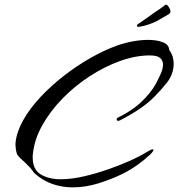

<svg xmlns="http://www.w3.org/2000/svg" viewBox="-20 -776 769 828"><path d="M293 32Q250 32 209 18.5Q168 5 132 -26Q125 -32 118.5 -42Q112 -52 101 -62Q90 -74 77 -85Q64 -96 55 -108Q51 -115 48.5 -131.5Q46 -148 47 -161Q52 -208 80.5 -258.5Q109 -309 154.5 -357.5Q200 -406 256 -449.5Q312 -493 372 -527Q432 -561 489 -581Q521 -592 555 -598Q589 -604 619 -604Q657 -604 683 -593.5Q709 -583 710 -560Q729 -535 729 -501Q729 -458 701 -421Q673 -386 646 -359Q619 -332 585 -308.5Q551 -285 501 -259Q496 -255 490 -255Q483 -255 483 -261Q483 -264 487 -268Q549 -298 589 -336Q629 -374 650 -411Q661 -431 672 -455Q683 -479 683 -498Q683 -515 670.5 -526Q658 -537 626 -537Q565 -537 498 -513Q431 -489 366.5 -447Q302 -405 249 -350.5Q196 -296 162 -235Q128 -174 122 -113Q121 -109 121 -105Q121 -101 121 -97Q121 -45 155.5 -24Q190 -3 242 -3Q288 -3 342 -15.5Q396 -28 448.5 -46.5Q501 -65 543 -84Q585 -103 607 -117Q620 -125 627.5 -128.5Q635 -132 639 -132Q642 -132 642 -130Q642 -124 627 -109Q605 -88 573.5 -65.5Q542 -43 510 -27Q461 -3 405 14.5Q349 32 293 32ZM577 -660Q569 -660 571 -667Q572 -669 573.5 -671Q575 -673 578 -674Q588 -681 609 -695.5Q630 -710 642 -719Q656 -728 670 -738Q684 -748 693 -755Q695 -755 695.5 -755.5Q696 -756 697 -756Q702 -755 708.5 -745Q715 -735 715 -727Q715 -719 708 -715Q696 -708 685.5 -702Q675 -696 658 -686Q645 -679 622.5 -671Q600 -663 577 -660Z"/></svg>

Font: The Nautigal
Style: Bold
Weight: 700
Designer: Robert E. Leuschke
Foundry: Robert E. Leuschke
Version: Version 1.100; ttfautohint (v1.8.3)